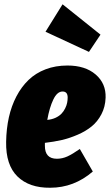

<svg xmlns="http://www.w3.org/2000/svg" viewBox="-20 -862 516 902"><path d="M452.1 -699.2 397.9 -618.2 193.8 -712.9 273.9 -841.8ZM296.9 -554.2Q380.4 -554.2 429.4 -512Q478.5 -469.7 476.1 -402.8Q474.6 -359.9 456.5 -325.4Q438.5 -291 411.1 -268.6Q383.8 -246.1 345.7 -229.5Q307.6 -212.9 270.5 -204.3Q233.4 -195.8 190.9 -190.9V-176.8Q190.9 -116.2 247.1 -116.2Q272.9 -116.2 296.9 -127.2Q320.8 -138.2 355 -162.1L416 -56.2Q327.6 20 215.8 20Q117.2 21 62 -33Q6.8 -86.9 8.8 -195.8Q9.8 -257.3 21.7 -310.8Q33.7 -364.3 57.1 -409.2Q80.6 -454.1 114 -486.3Q147.5 -518.6 194.1 -536.4Q240.7 -554.2 296.9 -554.2ZM202.1 -298.8Q224.1 -300.8 241.2 -308.8Q258.3 -316.9 268.8 -327.9Q279.3 -338.9 286.1 -352.8Q293 -366.7 295.4 -379.2Q297.9 -391.6 297.9 -403.8Q297.9 -432.1 273.9 -432.1Q248.5 -432.1 230.5 -394.5Q212.4 -356.9 202.1 -298.8Z"/></svg>

Font: Fira Sans Compressed Heavy
Style: Italic
Weight: 900
Width: 3
Italic angle: -8°
Designer: Carrois Corporate & Edenspiekermann AG
Foundry: Carrois Corporate GbR & Edenspiekermann AG
Version: Version 4.203;PS 004.203;hotconv 1.0.88;makeotf.lib2.5.64775